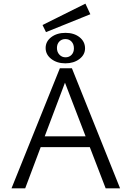

<svg xmlns="http://www.w3.org/2000/svg" viewBox="-20 -1032 721 1052"><path d="M475 -954 232 -856 213 -895 448 -1012ZM446 -767Q446 -732 415 -708.5Q384 -685 338 -685Q292 -685 261 -709Q230 -733 230 -769Q230 -805 261 -828.5Q292 -852 339 -852Q386 -852 416 -828Q446 -804 446 -767ZM385 -767Q385 -790 372 -804Q359 -818 338 -818Q318 -818 305 -804.5Q292 -791 292 -769Q292 -747 305.5 -732.5Q319 -718 339 -718Q359 -718 372 -731.5Q385 -745 385 -767ZM559 0 472 -226H203L118 0H43L308 -658H374L638 0ZM225 -285H449L336 -579Z"/></svg>

Font: EauTestSC
Style: Regular
Weight: 400
Designer: Christian Thalmann (Catharsis Fonts)
Version: Version 0.001;PS 000.001;hotconv 1.0.88;makeotf.lib2.5.64775